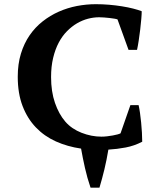

<svg xmlns="http://www.w3.org/2000/svg" viewBox="-20 -693 762 903"><path d="M593.3 -198.7H631.8Q635.3 -183.6 638.4 -162.1Q641.6 -140.6 643.8 -116.9Q646 -93.3 647.5 -69.6Q648.9 -45.9 648.9 -26.4Q610.8 -6.8 570.8 0.7Q530.8 8.3 489.7 10.7Q481.4 60.5 470.9 104Q460.4 147.5 447.8 189.5H405.8Q390.1 143.6 379.6 96.9Q369.1 50.3 361.3 5.9Q297.4 -3.4 242.9 -27.8Q188.5 -52.2 148.7 -93.8Q108.9 -135.3 86.2 -194.3Q63.5 -253.4 63.5 -332Q63.5 -392.1 78.4 -440.7Q93.3 -489.3 119.4 -527.1Q145.5 -564.9 180.7 -592.5Q215.8 -620.1 256.6 -638.2Q297.4 -656.2 341.8 -664.8Q386.2 -673.3 430.7 -673.3Q461.4 -673.3 493.2 -670.7Q524.9 -668 553.7 -663.3Q582.5 -658.7 606.4 -652.6Q630.4 -646.5 646.5 -640.1Q646.5 -627 644.5 -603.5Q642.6 -580.1 639.4 -553.7Q636.2 -527.3 632.3 -501.7Q628.4 -476.1 624.5 -458.5H584.5L532.7 -601.6Q528.3 -603.5 518.1 -605.2Q507.8 -606.9 495.1 -608.4Q482.4 -609.9 469.5 -610.8Q456.5 -611.8 446.3 -611.8Q420.9 -611.8 394.3 -605Q367.7 -598.1 342.5 -583.5Q317.4 -568.8 295.2 -546.4Q272.9 -523.9 256.3 -492.7Q239.7 -461.4 230 -420.9Q220.2 -380.4 220.2 -330.6Q220.2 -262.2 238.5 -209.2Q256.8 -156.2 287.1 -121.1Q302.2 -103.5 321.8 -90.3Q341.3 -77.1 363.8 -68.4Q386.2 -59.6 409.9 -54.9Q433.6 -50.3 457 -50.3Q470.2 -50.3 484.1 -52Q498 -53.7 510.5 -55.9Q522.9 -58.1 532.7 -60.8Q542.5 -63.5 546.9 -65.9Z"/></svg>

Font: PT Astra Serif
Style: Bold
Weight: 700
Designer: A.Korolkova, I. Chaeva
Foundry: ParaType Ltd
Version: Version 1.002